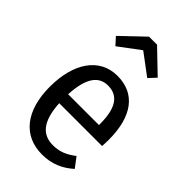

<svg xmlns="http://www.w3.org/2000/svg" viewBox="-257 -945 1049 1049"><g transform="rotate(45 267.0 -420.5)"><path d="M273 -780 396 -688 435 -730 305 -855H243L112 -730L150 -688ZM486 -301C486 -482 410 -582 273 -582C135 -582 53 -462 53 -279C53 -94 139 14 285 14C360 14 418 -13 467 -57L424 -114C381 -81 343 -64 291 -64C214 -64 161 -111 153 -251H484C485 -265 486 -283 486 -301ZM391 -320H153C160 -458 206 -508 274 -508C354 -508 391 -447 391 -330Z"/></g></svg>

Font: Glow Sans SC Condensed Medium
Style: Regular
Weight: 600
Width: 3
Designer: Ryoko NISHIZUKA (kana, bopomofo & ideographs); Paul D. Hunt (Latin, Greek & Cyrillic); Sandoll Communications, Soo-young
Version: Version 0.93